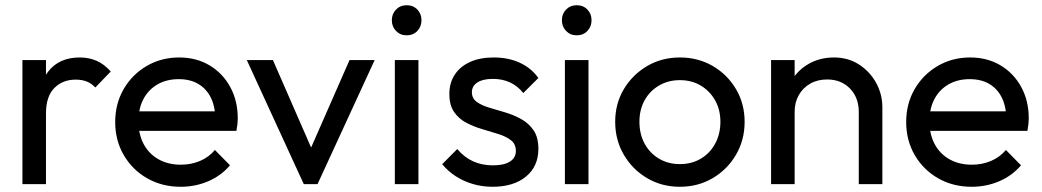

<svg xmlns="http://www.w3.org/2000/svg" viewBox="-20 -705 3990 735"><path d="M65.8 0V-475H156V0ZM156 -270.5 122.2 -286.2Q122.2 -376.5 164.2 -430.8Q206.2 -485 285.2 -485Q320.8 -485 349.9 -472.2Q379 -459.5 404 -431.2L344.8 -370Q329.8 -386.2 311.6 -393.2Q293.5 -400.2 269.8 -400.2Q220 -400.2 188 -368.1Q156 -336 156 -270.5Z M671.8 10Q600.5 10 543.8 -22.2Q487 -54.5 454 -110.9Q421 -167.2 421 -237.8Q421 -308 453.4 -363.9Q485.8 -419.8 541.5 -452.4Q597.2 -485 665.8 -485Q731.5 -485 782 -454.9Q832.5 -424.8 861.4 -372Q890.2 -319.2 890.2 -251.5Q890.2 -241.5 889 -230Q887.8 -218.5 885 -204H484.2V-278.8H837.2L804.2 -250Q803.8 -297.8 787 -331.5Q770.2 -365.2 739.2 -383.6Q708.2 -402 664 -402Q617.5 -402 582.9 -381.9Q548.2 -361.8 529.1 -325.8Q510 -289.8 510 -240.5Q510 -190.8 530.1 -153.2Q550.2 -115.8 587 -95.1Q623.8 -74.5 672 -74.5Q711.8 -74.5 745.5 -88.8Q779.2 -103 802.8 -130.8L860.5 -72.2Q826.5 -32.2 777.1 -11.1Q727.8 10 671.8 10Z M1143 0 924.8 -475H1024.8L1200 -73.8H1141.8L1318 -475H1414.2L1195.5 0Z M1491.5 0V-475H1581.8V0ZM1536.5 -569.8Q1512.2 -569.8 1496.1 -586.5Q1480 -603.2 1480 -627.5Q1480 -652 1496.1 -668.5Q1512.2 -685 1536.5 -685Q1561.8 -685 1577.6 -668.5Q1593.5 -652 1593.5 -627.5Q1593.5 -603.2 1577.6 -586.5Q1561.8 -569.8 1536.5 -569.8Z M1865.5 10Q1826.2 10 1790.4 -0.5Q1754.5 -11 1724.8 -30.2Q1695 -49.5 1672.8 -76.5L1730.5 -134.5Q1756.8 -103 1790.9 -87.5Q1825 -72 1867.2 -72Q1909.2 -72 1932 -86.4Q1954.8 -100.8 1954.8 -127.2Q1954.8 -153.2 1936.4 -167.8Q1918 -182.2 1888.9 -191.6Q1859.8 -201 1827.5 -210.2Q1795.2 -219.5 1766.1 -234.5Q1737 -249.5 1718.6 -275.9Q1700.2 -302.2 1700.2 -345Q1700.2 -388 1720.9 -419.2Q1741.5 -450.5 1779.4 -467.8Q1817.2 -485 1869.8 -485Q1925.5 -485 1969.1 -465.2Q2012.8 -445.5 2041 -406.5L1983.2 -348.8Q1962.5 -375.2 1933.2 -389.1Q1904 -403 1866.8 -403Q1828 -403 1807.2 -389.2Q1786.5 -375.5 1786.5 -352Q1786.5 -328.2 1804.9 -315Q1823.2 -301.8 1852.4 -293Q1881.5 -284.2 1913.8 -274.8Q1946 -265.2 1975.1 -249.2Q2004.2 -233.2 2022.6 -206.2Q2041 -179.2 2041 -135Q2041 -68.2 1993.6 -29.1Q1946.2 10 1865.5 10Z M2142.5 0V-475H2232.8V0ZM2187.5 -569.8Q2163.2 -569.8 2147.1 -586.5Q2131 -603.2 2131 -627.5Q2131 -652 2147.1 -668.5Q2163.2 -685 2187.5 -685Q2212.8 -685 2228.6 -668.5Q2244.5 -652 2244.5 -627.5Q2244.5 -603.2 2228.6 -586.5Q2212.8 -569.8 2187.5 -569.8Z M2582.5 10Q2513.2 10 2457.1 -23.1Q2401 -56.2 2368 -112.8Q2335 -169.2 2335 -238.8Q2335 -308 2368 -363.5Q2401 -419 2457.1 -452Q2513.2 -485 2582.5 -485Q2652.2 -485 2708.4 -452.4Q2764.5 -419.8 2797.5 -363.9Q2830.5 -308 2830.5 -238.8Q2830.5 -169 2797.5 -112.6Q2764.5 -56.2 2708.4 -23.1Q2652.2 10 2582.5 10ZM2582.5 -76.8Q2627.8 -76.8 2662.9 -97.6Q2698 -118.5 2717.9 -155.4Q2737.8 -192.2 2737.8 -239Q2737.8 -285.2 2717.5 -321Q2697.2 -356.8 2662.5 -377.5Q2627.8 -398.2 2582.5 -398.2Q2538 -398.2 2502.8 -377.5Q2467.5 -356.8 2447.6 -321Q2427.8 -285.2 2427.8 -238.8Q2427.8 -192 2447.6 -155.2Q2467.5 -118.5 2502.8 -97.6Q2538 -76.8 2582.5 -76.8Z M3267.5 0V-276.5Q3267.5 -331.2 3233.9 -366Q3200.2 -400.8 3146.4 -400.8Q3109.8 -400.8 3081.8 -384.9Q3053.8 -369 3037.9 -341Q3022 -313 3022 -276.8L2984.5 -297.8Q2984.5 -352 3008.9 -394.1Q3033.2 -436.2 3075.9 -460.6Q3118.6 -485 3172.5 -485Q3226.5 -485 3268.4 -458.1Q3310.2 -431.2 3334 -387.6Q3357.8 -344 3357.8 -294.5V0ZM2931.8 0V-475H3022V0Z M3699.8 10Q3628.5 10 3571.8 -22.2Q3515 -54.5 3482 -110.9Q3449 -167.2 3449 -237.8Q3449 -308 3481.4 -363.9Q3513.8 -419.8 3569.5 -452.4Q3625.2 -485 3693.8 -485Q3759.5 -485 3810 -454.9Q3860.5 -424.8 3889.4 -372Q3918.2 -319.2 3918.2 -251.5Q3918.2 -241.5 3917 -230Q3915.8 -218.5 3913 -204H3512.2V-278.8H3865.2L3832.2 -250Q3831.8 -297.8 3815 -331.5Q3798.2 -365.2 3767.2 -383.6Q3736.2 -402 3692 -402Q3645.5 -402 3610.9 -381.9Q3576.2 -361.8 3557.1 -325.8Q3538 -289.8 3538 -240.5Q3538 -190.8 3558.1 -153.2Q3578.2 -115.8 3615 -95.1Q3651.8 -74.5 3700 -74.5Q3739.8 -74.5 3773.5 -88.8Q3807.2 -103 3830.8 -130.8L3888.5 -72.2Q3854.5 -32.2 3805.1 -11.1Q3755.8 10 3699.8 10Z"/></svg>

Font: Outfit Thin
Style: Regular
Weight: 100
Designer: Rodrigo Fuenzalida
Foundry: fragTYPE
Version: Version 1.100;gftools[0.9.27]